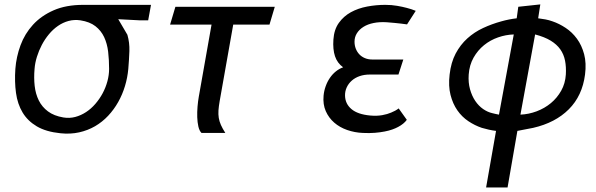

<svg xmlns="http://www.w3.org/2000/svg" viewBox="-20 -580 2640 850"><path d="M48 -275Q52 -328.5 70.8 -379.5Q89.5 -430.5 125.8 -470.2Q162 -510 217 -534.2Q272 -558.5 348.5 -558.5H648.5L636 -490H598.5L503.5 -495L544 -426Q554 -391.5 552.8 -354Q551.5 -316.5 548 -275Q544.5 -236 533.2 -198.8Q522 -161.5 503.2 -128.2Q484.5 -95 458.8 -67.5Q433 -40 400.8 -21.2Q368.5 -2.5 330.2 6Q292 14.5 248 10Q184 3.5 143.2 -20.5Q102.5 -44.5 80 -82Q57.5 -119.5 50.8 -168.8Q44 -218 48 -275ZM133 -275Q129.5 -235.5 133.5 -199.8Q137.5 -164 151.8 -135.2Q166 -106.5 192.5 -86.8Q219 -67 260.5 -60Q287.5 -55.5 313 -62.2Q338.5 -69 361 -83.8Q383.5 -98.5 402.2 -120.2Q421 -142 434.5 -167.2Q448 -192.5 455.5 -220.2Q463 -248 463 -275Q463 -314.5 458.8 -350.8Q454.5 -387 441 -415.8Q427.5 -444.5 402.5 -464Q377.5 -483.5 336 -490Q308.5 -494 283.5 -487.2Q258.5 -480.5 236.5 -465.2Q214.5 -450 196.5 -428.2Q178.5 -406.5 165.2 -381.2Q152 -356 143.5 -328.8Q135 -301.5 133 -275Z M1012.5 -471 952.5 -132.5Q948.5 -109.5 947.2 -91.8Q946 -74 948.5 -58.2Q951 -42.5 958 -26.8Q965 -11 977.5 8.5H872Q862.5 -1 858.2 -19.8Q854 -38.5 853.2 -61.2Q852.5 -84 854.5 -108Q856.5 -132 860 -151.5L916.5 -471H733L756.5 -550H1196.5L1173 -471Z M1765.5 -316.5 1744 -250H1617Q1592.5 -250 1572.2 -243Q1552 -236 1537.5 -223.2Q1523 -210.5 1515 -193.2Q1507 -176 1507.5 -156Q1508.5 -120 1536.2 -96.8Q1564 -73.5 1619.5 -68.5Q1649 -66 1672.2 -70.2Q1695.5 -74.5 1711.5 -81.5Q1730.5 -89 1745 -100L1781 -49.5Q1768 -31.5 1742.5 -18Q1731.5 -12 1716.8 -6.8Q1702 -1.5 1682.8 2.2Q1663.5 6 1639.5 8Q1615.5 10 1586 8.5Q1550 7 1517 -4.5Q1484 -16 1459.8 -37Q1435.5 -58 1422.2 -88Q1409 -118 1412.5 -156.5Q1414.5 -178 1421.8 -198.2Q1429 -218.5 1440.5 -235.2Q1452 -252 1467 -264Q1482 -276 1499 -282Q1473 -301 1463 -331.2Q1453 -361.5 1456 -405Q1459 -449 1480 -478.5Q1501 -508 1533.2 -525.8Q1565.5 -543.5 1605.2 -551Q1645 -558.5 1685.5 -558.5Q1714 -558.5 1738.2 -554.2Q1762.5 -550 1781 -545Q1802.5 -539.5 1820.5 -532L1782 -472Q1769.5 -473.5 1755.5 -475.5Q1743 -477 1727 -478.5Q1711 -480 1692 -481.5Q1660.5 -483.5 1634.2 -478.2Q1608 -473 1589.2 -461.2Q1570.5 -449.5 1560 -432.8Q1549.5 -416 1549.5 -395.5Q1549.5 -379 1555 -364.8Q1560.5 -350.5 1570.5 -339.8Q1580.5 -329 1595.2 -322.8Q1610 -316.5 1628.5 -316.5Z M2176 -0.5Q2160 -2.5 2144 -6Q2128 -9.5 2113 -14Q2082 -24.5 2053.5 -43.5Q2025 -62.5 2004.8 -91.5Q1984.5 -120.5 1974.5 -159.8Q1964.5 -199 1970.5 -250Q1976.5 -303.5 1997.2 -342.8Q2018 -382 2049 -410Q2080 -438 2118.8 -456Q2157.5 -474 2199.5 -485.5Q2233 -495 2267.5 -499L2274.5 -550L2372 -560.5L2362.5 -499Q2379 -497 2395 -494Q2411 -491 2426 -485.5Q2455.5 -475.5 2484.2 -456.5Q2513 -437.5 2534.2 -408.5Q2555.5 -379.5 2566 -340Q2576.5 -300.5 2570 -250Q2558 -156 2498.2 -96.2Q2438.5 -36.5 2340.5 -14L2270.5 -0.5L2227 250H2132ZM2284 -72.5Q2320.5 -74 2355.8 -87.2Q2391 -100.5 2418.8 -123.5Q2446.5 -146.5 2464.5 -178.5Q2482.5 -210.5 2485 -250Q2487 -283.5 2481.5 -311.5Q2476 -339.5 2460.5 -361.5Q2445 -383.5 2418 -400Q2391 -416.5 2349 -427.5ZM2159.5 -79Q2167 -77.5 2174.2 -75.5Q2181.5 -73.5 2189 -72.5L2254.5 -427.5Q2219.5 -426.5 2185 -414.5Q2150.5 -402.5 2122.8 -380Q2095 -357.5 2076.5 -324.8Q2058 -292 2055 -250Q2052.5 -214.5 2060.8 -185Q2069 -155.5 2084 -133.2Q2099 -111 2119 -97.2Q2139 -83.5 2159.5 -79Z"/></svg>

Font: B612 Mono
Style: Italic
Weight: 400
Italic angle: -10°
Version: Version 1.005